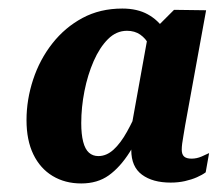

<svg xmlns="http://www.w3.org/2000/svg" viewBox="-20 -740 521 449"><path d="M379 -313Q337 -313 312 -331.5Q287 -350 287 -389Q287 -398 288.5 -407.5Q290 -417 292 -424L281 -408L327 -663L334 -664L387 -717L462 -716L413 -447Q411 -434 409 -423Q407 -412 406 -404Q405 -396 405 -390Q405 -379 410.5 -374Q416 -369 428 -369Q440 -369 451.5 -374Q463 -379 469 -382L461 -337Q453 -331 440.5 -325.5Q428 -320 412.5 -316.5Q397 -313 379 -313ZM170 -311Q132 -311 103 -328.5Q74 -346 58 -379Q42 -412 42 -459Q42 -507 57.5 -554Q73 -601 102.5 -638.5Q132 -676 173 -698Q214 -720 266 -720Q301 -720 325.5 -706.5Q350 -693 365 -669.5Q380 -646 387 -616L343 -592Q339 -616 330 -633Q321 -650 308 -659Q295 -668 277 -668Q252 -668 232.5 -648.5Q213 -629 199 -597Q185 -565 177.5 -527Q170 -489 170 -452Q170 -426 174.5 -408.5Q179 -391 188 -383Q197 -375 210 -375Q229 -375 245.5 -390Q262 -405 277 -432Q292 -459 308 -496L328 -469Q306 -420 283.5 -384.5Q261 -349 234.5 -330Q208 -311 170 -311Z"/></svg>

Font: Roboto Serif 72pt SemiCondensed SemiBold
Style: Italic
Weight: 600
Width: 4
Italic angle: -10°
Designer: Greg Gazdowicz
Foundry: Commercial Type
Version: Version 1.008